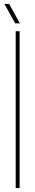

<svg xmlns="http://www.w3.org/2000/svg" viewBox="-20 -959 180 979"><path d="M60 0V-800H80V0ZM57.5 -840 2.5 -939H26.5L81.5 -840Z"/></svg>

Font: Big Shoulders Thin
Style: Regular
Weight: 100
Designer: Patric King
Foundry: XO Type Co
Version: Version 2.002